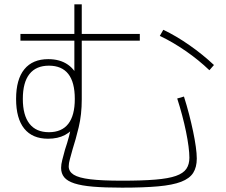

<svg xmlns="http://www.w3.org/2000/svg" viewBox="-20 -821 1040 883"><path d="M541 42Q462 42 408.5 37.5Q355 33 322.5 22.5Q290 12 275.5 -5.5Q261 -23 261 -49Q261 -65 266.5 -86Q272 -107 279 -133Q289 -162 297.5 -194.5Q306 -227 312 -264L327 -249Q311 -217 278.5 -200Q246 -183 201 -183Q129 -183 91.5 -229.5Q54 -276 54 -366Q54 -456 92 -502.5Q130 -549 202 -549Q256 -549 292.5 -523.5Q329 -498 344 -450L322 -436V-801H356V-364Q356 -294 342 -236Q328 -178 314 -135Q307 -109 301.5 -89.5Q296 -70 296 -56Q296 -32 319 -17.5Q342 -3 395.5 3.5Q449 10 541 10Q634 10 694.5 5Q755 0 789 -12Q823 -24 837 -44.5Q851 -65 851 -96Q851 -117 847 -148Q843 -179 835.5 -215.5Q828 -252 817.5 -291.5Q807 -331 795 -368L826 -377Q839 -336 849.5 -295.5Q860 -255 868 -217Q876 -179 880.5 -146.5Q885 -114 885 -92Q885 -52 868.5 -26Q852 0 813 15Q774 30 707.5 36Q641 42 541 42ZM205 -213Q264 -213 294 -251.5Q324 -290 324 -366Q324 -443 294 -481Q264 -519 205 -519Q146 -519 115.5 -480.5Q85 -442 85 -366Q85 -291 115.5 -252Q146 -213 205 -213ZM74 -634V-665H623V-634ZM943 -498Q894 -545 834 -586.5Q774 -628 715 -656L731 -684Q790 -656 851.5 -613Q913 -570 964 -522Z"/></svg>

Font: M PLUS 1 Thin ExtraLight
Style: Regular
Weight: 250
Version: Version 1.001